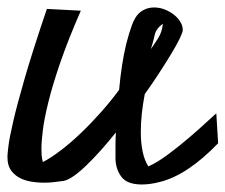

<svg xmlns="http://www.w3.org/2000/svg" viewBox="-30 -485 609 519"><path d="M410.2 -420.9Q391.6 -407.2 388.2 -390.6Q384.8 -374 377.9 -352.5Q385.7 -363.3 397 -380.9Q408.2 -398.4 410.2 -420.9ZM559.6 -97.7Q476.6 -11.7 402.3 6.8Q376 13.7 353.5 13.7Q314.5 13.7 298.8 -6.3Q283.2 -26.4 282.2 -54.7V-66.4Q282.2 -77.1 282.2 -92.3Q282.2 -107.4 283.2 -127Q241.2 -74.2 203.1 -37.6Q165 -1 142.6 3.9Q128.9 5.9 116.2 7.3Q103.5 8.8 89.8 8.8Q69.3 8.8 51.3 5.4Q33.2 2 19.5 -6.3Q5.9 -14.6 -2 -27.3Q-9.8 -40 -9.8 -59.6V-63.5Q-9.8 -68.4 -7.3 -89.4Q-4.9 -110.4 5.4 -155.3Q15.6 -200.2 37.1 -274.4Q58.6 -348.6 96.7 -460.9L188.5 -456.1Q154.3 -377.9 133.3 -316.9Q112.3 -255.9 101.1 -210.4Q89.8 -165 85.9 -133.8Q82 -102.5 82 -83Q82 -72.3 82.5 -65.9Q83 -59.6 84 -54.7Q85 -49.8 85.9 -46.9Q108.4 -58.6 135.7 -79.6Q163.1 -100.6 190.4 -127Q217.8 -153.3 244.1 -183.1Q270.5 -212.9 292 -242.2Q294.9 -275.4 299.8 -307.6Q304.7 -339.8 311.5 -367.2Q318.4 -394.5 326.2 -416Q334 -437.5 344.7 -448.2Q362.3 -464.8 386.7 -464.8Q401.4 -464.8 415 -459.5Q428.7 -454.1 439.5 -445.8Q450.2 -437.5 457 -426.8Q463.9 -416 463.9 -405.3V-402.3Q462.9 -395.5 455.1 -379.4Q447.3 -363.3 433.1 -339.8Q418.9 -316.4 400.9 -288.6Q382.8 -260.7 361.3 -230.5Q356.4 -205.1 353.5 -179.2Q350.6 -153.3 350.6 -127.9Q350.6 -99.6 355.5 -75.7Q360.4 -51.8 371.1 -35.2Q395.5 -45.9 424.8 -67.9Q454.1 -89.8 481 -112.8Q507.8 -135.7 528.3 -154.8Q548.8 -173.8 554.7 -178.7Z"/></svg>

Font: Miniver
Style: Regular
Weight: 400
Designer: Dathan Boardman
Foundry: Open Window
Version: Version 1.000